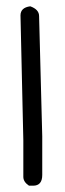

<svg xmlns="http://www.w3.org/2000/svg" viewBox="-20 -571 207 609"><path d="M76 -551Q104 -541 104 -520L114 -139V-16Q114 18 85 18H72Q54 6 54 -10V-126L45 -522Q45 -547 76 -551Z"/></svg>

Font: Just Me Again Down Here
Style: Regular
Weight: 400
Designer: Kimberly Geswein
Foundry: Kimberly Geswein
Version: Version 1.002 2007